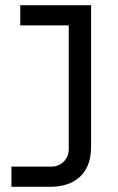

<svg xmlns="http://www.w3.org/2000/svg" viewBox="-20 -720 455 740"><path d="M24 0V-78H178Q207 -78 226 -97.5Q245 -117 245 -146V-658L281 -622H58V-700H331V-153Q331 -80 289.5 -40Q248 0 171 0Z"/></svg>

Font: SUSE
Style: Regular
Weight: 400
Designer: Rene Bieder
Foundry: SUSE
Version: Version 1.000